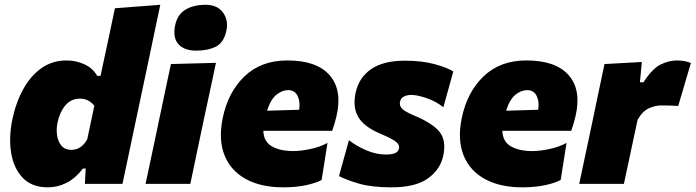

<svg xmlns="http://www.w3.org/2000/svg" viewBox="-20 -768 2906 802"><path d="M180 14.5Q113 14.5 75 -25.2Q37 -65 26.5 -130Q16 -195 32 -271Q47 -341.5 77.8 -396.8Q108.5 -452 153.8 -483.8Q199 -515.5 258 -515.5Q298.5 -515.5 333.8 -498.8Q369 -482 386 -451H400L409 -493.5Q422 -553 434.5 -612.2Q447 -671.5 460 -733.5L649.5 -748Q637.5 -690 624 -626.8Q610.5 -563.5 596 -493.5L537 -215Q523.5 -151 513.2 -101.8Q503 -52.5 491.5 0H334.5L338 -64H326.5Q295 -23 257.8 -4.2Q220.5 14.5 180 14.5ZM277.5 -142Q320 -142 344.5 -186.5L374 -326Q364.5 -339 349.2 -347.5Q334 -356 314 -356Q276.5 -356 253 -327.8Q229.5 -299.5 220.5 -257Q214.5 -228.5 218.5 -202.2Q222.5 -176 237 -159Q251.5 -142 277.5 -142Z M588 0Q599 -52.5 609.8 -102.2Q620.5 -152 633.5 -214.5L644 -264.5Q655 -317 663.5 -357.2Q672 -397.5 679.2 -431.5Q686.5 -465.5 694 -500.5L882 -505.5Q874.5 -469.5 867 -434.5Q859.5 -399.5 850.8 -358.8Q842 -318 830.5 -264.5L820 -214.5Q807 -152.5 796.5 -102.5Q786 -52.5 775 0ZM799 -556.5Q749.5 -556.5 725.2 -583.5Q701 -610.5 711.5 -662Q721 -707.5 754.8 -727.8Q788.5 -748 838.5 -748Q887.5 -748 911 -716.2Q934.5 -684.5 926 -641.5Q915.5 -590.5 882.2 -573.5Q849 -556.5 799 -556.5Z M1163 14.5Q1070 14.5 1006.8 -20.2Q943.5 -55 917.8 -119.5Q892 -184 910 -273.5Q932 -382.5 1001.2 -449Q1070.5 -515.5 1180 -515.5Q1303.5 -515.5 1357.2 -453.5Q1411 -391.5 1385.5 -282.5Q1377 -247 1367.5 -221.5H1080Q1081.5 -176 1116 -156.5Q1150.5 -137 1205.5 -137Q1235 -137 1275.2 -145.2Q1315.5 -153.5 1348 -171L1323.5 -16.5Q1303 -4.5 1260.8 5Q1218.5 14.5 1163 14.5ZM1184 -391.5Q1158 -391.5 1134 -371.8Q1110 -352 1095.5 -305.5L1229.5 -309.5Q1235 -342.5 1223.2 -367Q1211.5 -391.5 1184 -391.5Z M1614.5 14.5Q1534.5 14.5 1482.2 -0.2Q1430 -15 1396 -32.5L1437.5 -182.5Q1466 -159.5 1508.2 -141Q1550.5 -122.5 1592 -122.5Q1614 -122.5 1628.2 -127.5Q1642.5 -132.5 1646.5 -147Q1650.5 -163 1633.8 -176Q1617 -189 1570 -209Q1500.5 -238 1476.5 -279.2Q1452.5 -320.5 1465.5 -380.5Q1479 -444 1530.2 -479.2Q1581.5 -514.5 1671 -514.5Q1743 -514.5 1795 -500.2Q1847 -486 1873.5 -469.5L1832 -320Q1802.5 -344 1763 -357.8Q1723.5 -371.5 1698 -371.5Q1681 -371.5 1667.5 -365Q1654 -358.5 1651 -343Q1647.5 -328 1658 -315.5Q1668.5 -303 1708.5 -286Q1787 -253.5 1816 -217.2Q1845 -181 1831.5 -117.5Q1819 -59.5 1767.2 -22.5Q1715.5 14.5 1614.5 14.5Z M2161.5 14.5Q2068.5 14.5 2005.2 -20.2Q1942 -55 1916.2 -119.5Q1890.5 -184 1908.5 -273.5Q1930.5 -382.5 1999.8 -449Q2069 -515.5 2178.5 -515.5Q2302 -515.5 2355.8 -453.5Q2409.5 -391.5 2384 -282.5Q2375.5 -247 2366 -221.5H2078.5Q2080 -176 2114.5 -156.5Q2149 -137 2204 -137Q2233.5 -137 2273.8 -145.2Q2314 -153.5 2346.5 -171L2322 -16.5Q2301.5 -4.5 2259.2 5Q2217 14.5 2161.5 14.5ZM2182.5 -391.5Q2156.5 -391.5 2132.5 -371.8Q2108.5 -352 2094 -305.5L2228 -309.5Q2233.5 -342.5 2221.8 -367Q2210 -391.5 2182.5 -391.5Z M2399.5 0Q2410.5 -52.5 2421 -101.8Q2431.5 -151 2445 -214.5L2455.5 -264.5Q2467 -321 2479.5 -379.5Q2492 -438 2505 -500.5L2661 -509L2653 -424.5H2668Q2705 -482 2740 -498.8Q2775 -515.5 2807.5 -515.5Q2839.5 -515.5 2866 -505L2813 -325.5Q2793 -327 2776.5 -327.2Q2760 -327.5 2739.5 -327.5Q2717.5 -327.5 2690.8 -315.8Q2664 -304 2643.5 -268L2629.5 -203.5Q2618 -149 2607.8 -101.2Q2597.5 -53.5 2586 0Z"/></svg>

Font: Commissioner ExtraBold
Style: Italic
Weight: 800
Italic angle: -12°
Designer: Kostas Bartsokas
Foundry: Kostas Bartsokas
Version: Version 1.000; ttfautohint (v1.8.3)